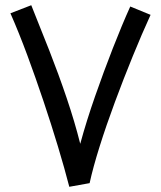

<svg xmlns="http://www.w3.org/2000/svg" viewBox="-20 -711 618 737"><path d="M246 6Q228 -64 202.5 -148.5Q177 -233 147 -322.5Q117 -412 85 -498.5Q53 -585 20 -660L100 -691Q134 -607 169.5 -516.5Q205 -426 236 -334.5Q267 -243 288 -159Q312 -247 345 -341.5Q378 -436 413 -525.5Q448 -615 480 -686L558 -654Q525 -582 489.5 -495Q454 -408 421 -319Q388 -230 362.5 -149Q337 -68 324 -8Z"/></svg>

Font: TSCustom
Style: Regular
Weight: 400
Designer: Monotype Design Team
Foundry: Monotype Imaging Inc.
Version: Version 2.004; ttfautohint (v1.8.3) -l 8 -r 50 -G 200 -x 14 